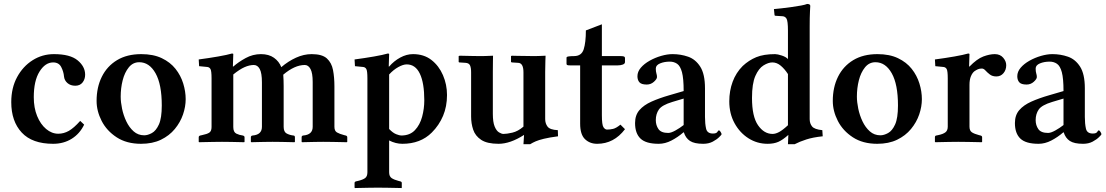

<svg xmlns="http://www.w3.org/2000/svg" viewBox="-20 -718 5598 972"><path d="M406 -87Q384 -41 343 -15.5Q302 10 249 10Q143 10 90 -47Q37 -104 37 -201Q37 -273 66.5 -327.5Q96 -382 145 -413Q194 -444 253 -444Q335 -444 373 -412.5Q411 -381 411 -340Q411 -317 398 -300.5Q385 -284 361 -284Q337 -284 321.5 -297.5Q306 -311 304 -331Q302 -355 290 -378.5Q278 -402 249 -402Q209 -402 180 -355.5Q151 -309 151 -226Q151 -172 168 -130.5Q185 -89 213.5 -65Q242 -41 275 -41Q303 -41 328.5 -55.5Q354 -70 386 -106Z M469 -207Q469 -276 495.5 -329.5Q522 -383 572.5 -413.5Q623 -444 695 -444Q756 -444 799 -423.5Q842 -403 868.5 -369.5Q895 -336 907.5 -295.5Q920 -255 920 -216Q920 -178 906.5 -138.5Q893 -99 865 -65Q837 -31 794.5 -10.5Q752 10 694 10Q621 10 570.5 -23Q520 -56 494.5 -106Q469 -156 469 -207ZM685 -403Q653 -403 632 -377Q611 -351 601 -311.5Q591 -272 591 -229Q591 -201 598 -167.5Q605 -134 619.5 -103.5Q634 -73 656.5 -53Q679 -33 710 -33Q728 -33 749 -44.5Q770 -56 784.5 -88Q799 -120 799 -184Q799 -291 767.5 -347Q736 -403 685 -403Z M1159 -381H1161Q1187 -404 1223.5 -424Q1260 -444 1301 -444Q1341 -444 1367 -425.5Q1393 -407 1404 -378Q1439 -408 1478.5 -426Q1518 -444 1558 -444Q1611 -444 1635 -422Q1659 -400 1666 -363Q1673 -326 1673 -281V-76Q1673 -55 1686 -47.5Q1699 -40 1722 -34L1730 -32Q1738 -30 1738 -23V0L1736 2Q1736 2 1714 1.5Q1692 1 1664 0.5Q1636 0 1616 0Q1599 0 1573.5 0.5Q1548 1 1528.5 1.5Q1509 2 1509 2L1507 0V-23Q1507 -31 1515 -32Q1563 -36 1563 -76V-303Q1563 -348 1552 -368.5Q1541 -389 1523 -389Q1472 -389 1414 -340Q1415 -330 1415.5 -311.5Q1416 -293 1416 -282V-76Q1416 -50 1431.5 -42Q1447 -34 1465 -32Q1473 -32 1473 -23V0L1471 2Q1471 2 1451.5 1.5Q1432 1 1406 0.5Q1380 0 1360 0Q1342 0 1316.5 0.5Q1291 1 1271.5 1.5Q1252 2 1252 2L1250 0V-23Q1250 -31 1259 -32Q1306 -36 1306 -76V-301Q1306 -348 1295 -368.5Q1284 -389 1265 -389Q1243 -389 1218 -378Q1193 -367 1161 -341V-75Q1161 -49 1176.5 -41.5Q1192 -34 1209 -32Q1218 -30 1218 -23V0L1216 2Q1216 2 1196.5 1.5Q1177 1 1150.5 0.5Q1124 0 1104 0Q1087 0 1059 0.5Q1031 1 1009.5 1.5Q988 2 988 2L986 0V-23Q986 -30 994 -32L1003 -34Q1028 -39 1039.5 -46.5Q1051 -54 1051 -75V-321Q1051 -359 1045.5 -368.5Q1040 -378 1029 -379L988 -383L986 -417Q1039 -424 1084.5 -432Q1130 -440 1154 -447Q1156 -447 1158.5 -446.5Q1161 -446 1161 -444Z M1950 -381Q1974 -409 2006 -426.5Q2038 -444 2071 -444Q2126 -444 2164 -414.5Q2202 -385 2222.5 -337.5Q2243 -290 2243 -237Q2243 -179 2223 -131.5Q2203 -84 2166 -47Q2109 10 2017 10Q1983 10 1950 -7V154Q1950 175 1962.5 183.5Q1975 192 1998 198L2006 200Q2014 202 2014 208V232L2013 234Q2013 234 1991 233.5Q1969 233 1941 232.5Q1913 232 1893 232Q1875 232 1847.5 232.5Q1820 233 1798.5 233.5Q1777 234 1777 234L1775 232V208Q1775 202 1783 200L1792 198Q1817 192 1828.5 183.5Q1840 175 1840 154V-321Q1840 -359 1834.5 -368.5Q1829 -378 1818 -379L1777 -383L1775 -417Q1828 -424 1873.5 -432Q1919 -440 1943 -447Q1945 -447 1947.5 -446.5Q1950 -446 1950 -444L1948 -381ZM1950 -341V-65Q1969 -45 1986 -38.5Q2003 -32 2011 -32Q2055 -32 2080.5 -59Q2106 -86 2117 -127Q2128 -168 2128 -210Q2128 -298 2105.5 -345Q2083 -392 2039 -392Q2021 -392 1996.5 -378.5Q1972 -365 1950 -341Z M2740 -115Q2740 -93 2752 -77Q2764 -61 2804 -59L2805 -28Q2760 -22 2733.5 -15.5Q2707 -9 2692 -2.5Q2677 4 2664 12H2630L2633 -35Q2563 10 2504 10Q2446 10 2416 -10Q2386 -30 2375.5 -61.5Q2365 -93 2365 -128V-352Q2365 -375 2359.5 -387Q2354 -399 2336 -400L2305 -402L2302 -404V-434L2307 -436Q2307 -436 2328 -435.5Q2349 -435 2375.5 -434.5Q2402 -434 2418 -434Q2425 -434 2439 -434.5Q2453 -435 2464.5 -435.5Q2476 -436 2476 -436Q2476 -436 2475.5 -409Q2475 -382 2475 -354V-142Q2475 -100 2484 -78Q2493 -56 2506 -48Q2519 -40 2529 -40Q2546 -40 2574 -46.5Q2602 -53 2630 -77V-352Q2630 -400 2602 -400L2571 -402L2567 -404V-434L2571 -436Q2571 -436 2584 -435.5Q2597 -435 2616 -435Q2635 -435 2653.5 -434.5Q2672 -434 2682 -434Q2693 -434 2707 -434.5Q2721 -435 2731.5 -435.5Q2742 -436 2742 -436Q2742 -436 2741 -410Q2740 -384 2740 -354Z M3027 -387V-135Q3027 -86 3035 -74Q3043 -62 3053 -62Q3068 -62 3083.5 -65.5Q3099 -69 3121 -87L3144 -64Q3088 10 3003 10Q2966 10 2941.5 -13.5Q2917 -37 2917 -92V-387H2866Q2854 -387 2851 -389Q2848 -391 2848 -395V-426Q2848 -431 2859.5 -432.5Q2871 -434 2886 -434Q2924 -434 2935 -468.5Q2946 -503 2946 -564L3027 -595V-434H3122Q3136 -434 3140 -431.5Q3144 -429 3144 -424V-404Q3144 -395 3132.5 -391Q3121 -387 3107 -387Z M3440 -48Q3411 -23 3379 -6.5Q3347 10 3315 10Q3250 10 3222.5 -16.5Q3195 -43 3195 -95Q3195 -135 3217 -160.5Q3239 -186 3278 -203.5Q3317 -221 3369 -236L3441 -257Q3441 -321 3432.5 -352.5Q3424 -384 3408 -395Q3392 -406 3371 -406Q3343 -406 3321.5 -397Q3300 -388 3300 -371Q3300 -356 3303 -346.5Q3306 -337 3306 -328Q3306 -318 3290.5 -304Q3275 -290 3254 -290Q3227 -290 3217 -301.5Q3207 -313 3207 -332Q3207 -355 3224 -375Q3241 -395 3268.5 -410.5Q3296 -426 3327 -435Q3358 -444 3385 -444Q3426 -444 3463.5 -431Q3501 -418 3525 -380.5Q3549 -343 3549 -271V-126Q3549 -92 3554.5 -67Q3560 -42 3589 -42Q3607 -42 3611.5 -50Q3616 -58 3620 -58Q3623 -58 3628 -50.5Q3633 -43 3633 -38Q3633 -36 3621 -24Q3609 -12 3588.5 -1Q3568 10 3540 10Q3495 10 3473 -4.5Q3451 -19 3442 -48ZM3441 -85V-219L3384 -202Q3331 -186 3315.5 -163.5Q3300 -141 3300 -110Q3300 -84 3313.5 -64.5Q3327 -45 3363 -45Q3377 -45 3399.5 -57.5Q3422 -70 3441 -85Z M4079 -583V-115Q4079 -93 4091 -78Q4103 -63 4143 -59L4145 -28Q4096 -23 4062 -12Q4028 -1 4003 12H3969L3971 -35Q3943 -10 3920.5 0Q3898 10 3866 10Q3813 10 3769 -18Q3725 -46 3698.5 -94.5Q3672 -143 3672 -205Q3672 -258 3689 -304Q3706 -350 3740 -384Q3771 -413 3808.5 -428.5Q3846 -444 3904 -444Q3916 -444 3937.5 -437Q3959 -430 3969 -419V-563Q3969 -612 3961.5 -624Q3954 -636 3939 -636L3907 -638Q3901 -638 3901 -643L3898 -672Q3913 -673 3937.5 -676Q3962 -679 3988 -682.5Q4014 -686 4035.5 -690Q4057 -694 4066 -698Q4082 -698 4082 -688Q4082 -688 4080.5 -660Q4079 -632 4079 -583ZM3969 -343Q3953 -368 3933 -385Q3913 -402 3890 -402Q3870 -402 3845.5 -387Q3821 -372 3804 -333.5Q3787 -295 3787 -222Q3787 -128 3817.5 -84Q3848 -40 3891 -40Q3906 -40 3924 -49.5Q3942 -59 3969 -84Z M4196 -207Q4196 -276 4222.5 -329.5Q4249 -383 4299.5 -413.5Q4350 -444 4422 -444Q4483 -444 4526 -423.5Q4569 -403 4595.5 -369.5Q4622 -336 4634.5 -295.5Q4647 -255 4647 -216Q4647 -178 4633.5 -138.5Q4620 -99 4592 -65Q4564 -31 4521.5 -10.5Q4479 10 4421 10Q4348 10 4297.5 -23Q4247 -56 4221.5 -106Q4196 -156 4196 -207ZM4412 -403Q4380 -403 4359 -377Q4338 -351 4328 -311.5Q4318 -272 4318 -229Q4318 -201 4325 -167.5Q4332 -134 4346.5 -103.5Q4361 -73 4383.5 -53Q4406 -33 4437 -33Q4455 -33 4476 -44.5Q4497 -56 4511.5 -88Q4526 -120 4526 -184Q4526 -291 4494.5 -347Q4463 -403 4412 -403Z M4888 -381Q4926 -420 4958 -432Q4990 -444 5016 -444Q5043 -444 5058.5 -426Q5074 -408 5074 -388Q5074 -364 5060 -347.5Q5046 -331 5024 -331Q5004 -331 4991 -341Q4978 -351 4969 -361Q4960 -371 4951 -371Q4939 -371 4931 -367.5Q4923 -364 4914 -358Q4903 -350 4895.5 -332.5Q4888 -315 4888 -288V-77Q4888 -56 4900.5 -48Q4913 -40 4936 -34L4944 -32Q4952 -30 4952 -23V0L4950 2Q4950 2 4928.5 1.5Q4907 1 4879 0.5Q4851 0 4831 0Q4813 0 4785.5 0.5Q4758 1 4736.5 1.5Q4715 2 4715 2L4713 0V-23Q4713 -31 4720 -32L4730 -34Q4754 -39 4766 -48Q4778 -57 4778 -77V-321Q4778 -359 4772.5 -368.5Q4767 -378 4756 -379L4715 -383L4713 -417Q4766 -424 4811.5 -432Q4857 -440 4881 -447Q4883 -447 4885.5 -446.5Q4888 -446 4888 -444L4886 -381Z M5363 -48Q5334 -23 5302 -6.5Q5270 10 5238 10Q5173 10 5145.5 -16.5Q5118 -43 5118 -95Q5118 -135 5140 -160.5Q5162 -186 5201 -203.5Q5240 -221 5292 -236L5364 -257Q5364 -321 5355.5 -352.5Q5347 -384 5331 -395Q5315 -406 5294 -406Q5266 -406 5244.5 -397Q5223 -388 5223 -371Q5223 -356 5226 -346.5Q5229 -337 5229 -328Q5229 -318 5213.5 -304Q5198 -290 5177 -290Q5150 -290 5140 -301.5Q5130 -313 5130 -332Q5130 -355 5147 -375Q5164 -395 5191.5 -410.5Q5219 -426 5250 -435Q5281 -444 5308 -444Q5349 -444 5386.5 -431Q5424 -418 5448 -380.5Q5472 -343 5472 -271V-126Q5472 -92 5477.5 -67Q5483 -42 5512 -42Q5530 -42 5534.5 -50Q5539 -58 5543 -58Q5546 -58 5551 -50.5Q5556 -43 5556 -38Q5556 -36 5544 -24Q5532 -12 5511.5 -1Q5491 10 5463 10Q5418 10 5396 -4.5Q5374 -19 5365 -48ZM5364 -85V-219L5307 -202Q5254 -186 5238.5 -163.5Q5223 -141 5223 -110Q5223 -84 5236.5 -64.5Q5250 -45 5286 -45Q5300 -45 5322.5 -57.5Q5345 -70 5364 -85Z"/></svg>

Font: Libertinus Serif SemiBold
Style: Regular
Weight: 600
Designer: Philipp H. Poll, Khaled Hosny
Foundry: Caleb Maclennan
Version: Version 7.051;RELEASE